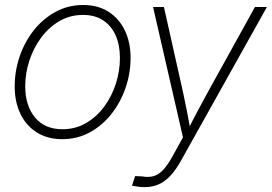

<svg xmlns="http://www.w3.org/2000/svg" viewBox="-20 -558 1110 784"><path d="M233.9 10.3Q174.3 10.3 130.6 -17.1Q86.9 -44.4 63.5 -93Q40 -141.6 40 -205.6Q40 -267.6 60.1 -326.9Q80.1 -386.2 117.4 -433.6Q154.8 -481 206.3 -509.3Q257.8 -537.6 319.8 -537.6Q379.4 -537.6 422.6 -510.3Q465.8 -482.9 489.5 -434.3Q513.2 -385.7 513.2 -321.3Q513.2 -259.3 492.9 -200Q472.7 -140.6 435.5 -93.3Q398.4 -45.9 347.2 -17.8Q295.9 10.3 233.9 10.3ZM234.9 -30.3Q288.1 -30.3 331.3 -55.4Q374.5 -80.6 405.5 -122.6Q436.5 -164.6 453.1 -216.3Q469.7 -268.1 469.7 -321.3Q469.7 -374 452.1 -413.6Q434.6 -453.1 400.9 -475.1Q367.2 -497.1 318.8 -497.1Q266.6 -497.1 223.4 -472.2Q180.2 -447.3 148.9 -405.5Q117.7 -363.8 100.3 -311.8Q83 -259.8 83 -205.6Q83 -127 122.8 -78.6Q162.6 -30.3 234.9 -30.3ZM519 200.2 531.7 161.1 559.6 162.1Q585 167 605.7 161.6Q626.5 156.2 644.8 137.2Q663.1 118.2 682.6 83.5L727.1 2.9L605 -529.3H649.4L727.1 -182.6Q735.8 -143.1 743.4 -103.5Q751 -64 758.3 -24.4H745.1Q765.6 -64 786.4 -103.5Q807.1 -143.1 829.1 -182.6L1021 -529.3H1069.8L718.8 98.6Q697.8 136.2 675.5 159.9Q653.3 183.6 627.7 194.8Q602.1 206.1 570.8 206.1Q556.2 206.1 544.2 204.3Q532.2 202.6 519 200.2Z"/></svg>

Font: Inter 24pt ExtraLight
Style: Italic
Weight: 250
Italic angle: -9.3988°
Version: Version 4.001;git-66647c0bb